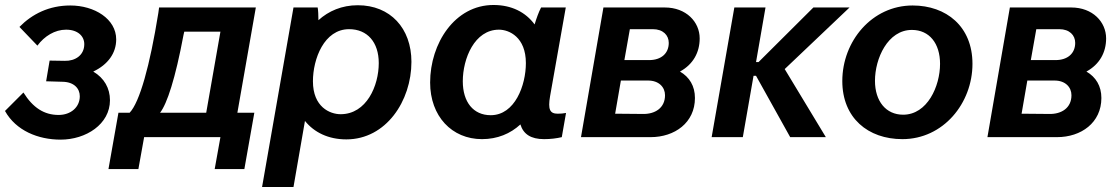

<svg xmlns="http://www.w3.org/2000/svg" viewBox="-26 -550 4485 770"><path d="M217 10C319 10 415 -52 415 -148C415 -196 392 -237 348 -263C407 -291 440 -337 440 -392C440 -474 353 -528 256 -528C171 -528 103 -494 52 -442L124 -367C152 -405 194 -431 239 -431C286 -431 312 -405 312 -373C312 -328 275 -305 234 -306L173 -307L159 -224L226 -222C271 -221 294 -195 294 -164C294 -120 258 -89 209 -89C151 -89 106 -118 68 -179L-6 -105C38 -26 127 10 217 10Z M409 128H529L552 0H858L835 128H954L994 -98H926L1000 -520H612L609 -498C575 -286 534 -140 494 -98H449ZM616 -98C644 -134 677 -234 710 -410L713 -423H858L801 -98Z M1025 200H1151L1197 -65C1234 -19 1291 9 1363 9C1522 9 1624 -145 1624 -302C1624 -437 1539 -529 1409 -529C1345 -529 1292 -506 1251 -469C1251 -489 1250 -509 1248 -520H1151ZM1340 -92C1297 -92 1229 -121 1229 -224C1229 -314 1274 -433 1374 -433C1447 -433 1493 -381 1493 -297C1493 -206 1444 -92 1340 -92Z M2156 8C2182 8 2206 5 2227 0L2244 -97C2233 -95 2223 -94 2211 -94C2179 -94 2171 -111 2180 -164L2243 -520H2144C2134 -501 2125 -475 2118 -452C2082 -501 2026 -530 1953 -530C1798 -530 1699 -376 1699 -219C1699 -84 1786 8 1907 8C1969 8 2021 -14 2061 -51C2073 -12 2103 8 2156 8ZM1975 -431C2016 -431 2083 -401 2083 -297C2083 -208 2039 -88 1942 -88C1872 -88 1830 -141 1830 -224C1830 -315 1877 -431 1975 -431Z M2304 0H2583C2680 0 2761 -58 2761 -157C2761 -205 2739 -241 2701 -263C2754 -292 2780 -340 2780 -396C2780 -462 2726 -520 2640 -520H2394ZM2441 -94 2464 -227H2573C2617 -227 2641 -200 2641 -168C2641 -117 2601 -92 2552 -93ZM2478 -309 2500 -433H2592C2633 -433 2656 -409 2656 -378C2656 -336 2626 -309 2577 -309Z M2828 0H2953L2996 -246H3006L3143 0H3286L3121 -273L3381 -520H3236L3016 -301H3006L3044 -520H2919Z M3593 8C3757 8 3874 -136 3874 -294C3874 -444 3769 -528 3634 -528C3471 -528 3352 -385 3352 -225C3352 -77 3455 8 3593 8ZM3596 -90C3527 -90 3483 -144 3483 -226C3483 -315 3534 -430 3631 -430C3701 -430 3744 -376 3744 -294C3744 -204 3693 -90 3596 -90Z M3934 0H4213C4310 0 4391 -58 4391 -157C4391 -205 4369 -241 4331 -263C4384 -292 4410 -340 4410 -396C4410 -462 4356 -520 4270 -520H4024ZM4071 -94 4094 -227H4203C4247 -227 4271 -200 4271 -168C4271 -117 4231 -92 4182 -93ZM4108 -309 4130 -433H4222C4263 -433 4286 -409 4286 -378C4286 -336 4256 -309 4207 -309Z"/></svg>

Font: Fixel Text 20240404 SemiBold
Style: Italic
Weight: 600
Width: 4
Italic angle: -10°
Designer: AlfaBravo + MacPaw
Foundry: Kyrylo Tkachov, Marchela Mozhyna, Serhii Makarenko, Maria Weinstein, Zakhar Kryvoshyya
Version: Version 1.211;Glyphs 3.2 (3225)